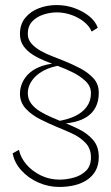

<svg xmlns="http://www.w3.org/2000/svg" viewBox="-20 -730 441 760"><path d="M343 -605 367 -620Q358 -646 333 -666Q308 -686 274.5 -698Q241 -710 204 -710Q167 -710 134 -697.5Q101 -685 80 -659.5Q59 -634 59 -596Q59 -567 73.5 -547Q88 -527 110.5 -513Q133 -499 159 -488.5Q185 -478 209 -469Q236 -459 266 -444.5Q296 -430 318 -409.5Q340 -389 340 -361Q340 -330 323 -307Q306 -284 276 -270Q246 -256 206 -250V-240Q243 -240 273.5 -247Q304 -254 326 -269Q348 -284 359.5 -307.5Q371 -331 371 -363Q371 -397 350 -420Q329 -443 296.5 -460Q264 -477 231 -490Q212 -498 188 -507Q164 -516 141.5 -528.5Q119 -541 104.5 -557.5Q90 -574 90 -596Q90 -626 107 -644.5Q124 -663 151 -672Q178 -681 205 -681Q233 -681 261 -671.5Q289 -662 311 -645Q333 -628 343 -605ZM55 -137 30 -123Q37 -86 64.5 -55.5Q92 -25 132 -7.5Q172 10 214 10Q246 10 274 3.5Q302 -3 324 -17.5Q346 -32 358.5 -54.5Q371 -77 371 -109Q371 -150 348.5 -176Q326 -202 292.5 -218.5Q259 -235 226 -248Q207 -256 183.5 -266Q160 -276 138.5 -289Q117 -302 103.5 -320Q90 -338 90 -362Q90 -386 105 -409Q120 -432 150 -449Q180 -466 224 -472V-480Q181 -480 150 -470Q119 -460 99 -443Q79 -426 69 -404Q59 -382 59 -359Q59 -325 82 -300Q105 -275 139 -258Q173 -241 204 -228Q234 -216 265.5 -201.5Q297 -187 318.5 -164.5Q340 -142 340 -107Q340 -73 320.5 -54Q301 -35 272.5 -27Q244 -19 215 -19Q176 -19 142 -35.5Q108 -52 85 -78.5Q62 -105 55 -137Z"/></svg>

Font: Jost ExtraLight
Style: Regular
Weight: 250
Version: Version 3.710